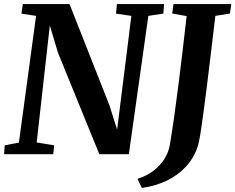

<svg xmlns="http://www.w3.org/2000/svg" viewBox="-22 -763 1164 950"><path d="M-2 0 1.5 -44 71.5 -57.5 156.5 -684.5 84 -695.5 91 -743H322L520 -240.5L557.5 -121.5L628 -684.5L552 -695.5L556.5 -743H790L786 -695.5L712 -684.5L615.5 0H469.5L264.5 -503L224.5 -637L159.5 -58L246 -44L241.5 0ZM680 167 658 122Q704.5 107 738 81.2Q771.5 55.5 791.8 23Q812 -9.5 818 -44.5Q829.5 -112 840.5 -190.2Q851.5 -268.5 862 -352Q872.5 -435.5 882.5 -519.8Q892.5 -604 901.5 -683.5L830 -696L836.5 -743H1122.5L1115.5 -696L1043.5 -684.5Q1033 -596.5 1022.8 -510.2Q1012.5 -424 1002.8 -345.8Q993 -267.5 984.5 -204Q976 -140.5 969 -97.5Q962 -54.5 956.5 -39Q937 19.5 897.5 62Q858 104.5 802.8 131Q747.5 157.5 680 167Z"/></svg>

Font: Merriweather 28pt
Style: Bold Italic
Weight: 700
Italic angle: -7.8°
Version: Version 2.101